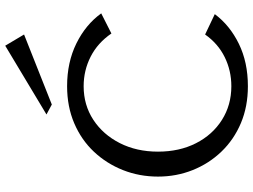

<svg xmlns="http://www.w3.org/2000/svg" viewBox="-140 -848 993 754"><g transform="rotate(-90 357.0 -471.5)"><path d="M395 5Q315 5 250 -22.5Q185 -50 138 -99Q91 -148 65.5 -212Q40 -276 40 -348Q40 -421 65.5 -485.5Q91 -550 137.5 -599.5Q184 -649 249.5 -677Q315 -705 395 -705Q489 -705 563 -668.5Q637 -632 681 -571L602 -531Q565 -585 511 -612.5Q457 -640 395 -640Q321 -640 263 -602Q205 -564 171.5 -498Q138 -432 138 -348Q138 -264 171 -199Q204 -134 262.5 -97Q321 -60 395 -60Q456 -60 509 -86Q562 -112 598 -163L678 -125Q634 -66 561.5 -30.5Q489 5 395 5ZM323 -765 284 -786 554 -948 598 -874Z"/></g></svg>

Font: Panamera Medium
Style: Regular
Weight: 500
Designer: Bastien Sozeau
Foundry: NBR — Bastien Sozeau
Version: Version 3.002; ttfautohint (v1.8.4.7-5d5b);gftools[0.9.33]